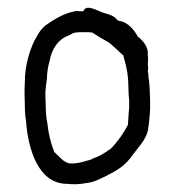

<svg xmlns="http://www.w3.org/2000/svg" viewBox="-20 -492 459 495"><path d="M44 -223C44 -206 45 -192 47 -181C52 -111 77 -18 153 -18C171 -16 187 -17 202 -20C222 -22 233 -29 249 -36C281 -52 303 -64 323 -94C338 -114 356 -131 362 -158V-162C364 -172 365 -184 366 -195C366 -201 367 -207 367 -213V-231C367 -241 366 -251 366 -261C365 -272 365 -282 363 -291C363 -298 362 -304 361 -310L362 -315C362 -319 361 -324 361 -328C362 -335 362 -343 361 -352C363 -371 348 -387 338 -396H336C327 -414 310 -435 288 -438H287C285 -439 283 -440 282 -441C272 -453 262 -454 247 -459C235 -462 202 -484 195 -463H183L179 -464C146 -459 121 -443 98 -427C89 -420 82 -411 76 -400C58 -371 44 -325 44 -280C43 -262 43 -244 44 -223ZM97 -256C98 -266 99 -277 101 -289C101 -304 104 -323 108 -335C113 -365 130 -391 156 -400C161 -402 169 -408 175 -408C180 -409 184 -409 189 -409H204C208 -409 212 -409 218 -408C224 -404 231 -400 237 -396L258 -384C260 -383 262 -381 265 -379C271 -373 278 -368 284 -362C288 -358 293 -353 298 -349L301 -337C307 -318 311 -293 311 -269V-267C311 -255 312 -244 313 -233V-215C313 -211 312 -207 312 -203C311 -193 311 -183 310 -174V-171C300 -150 282 -125 265 -108C261 -106 257 -103 253 -100L238 -91C232 -88 226 -86 221 -84C216 -81 211 -79 205 -78C192 -74 175 -69 158 -71C152 -72 147 -76 142 -79C135 -86 127 -93 120 -100C111 -122 105 -147 102 -175C99 -188 98 -204 98 -219C97 -233 97 -246 97 -256Z"/></svg>

Font: Scribbler
Style: Regular
Weight: 400
Designer: Mew Too
Foundry: Cannot Into Space Fonts
Version: Version 1.001